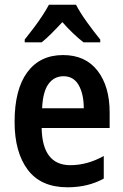

<svg xmlns="http://www.w3.org/2000/svg" viewBox="-20 -786 524 816"><path d="M248 -552Q343 -552 394.5 -485.5Q446 -419 446 -308V-242H157Q160 -84 279 -84Q351 -84 421 -123V-27Q354 10 267 10Q154 10 98 -64.5Q42 -139 42 -268Q42 -406 96 -479Q150 -552 248 -552ZM250 -462Q210 -462 186 -429Q162 -396 159 -326H336Q336 -386 314.5 -424Q293 -462 250 -462ZM303 -766Q320 -733 349.5 -692Q379 -651 406 -618V-606H335Q291 -640 245 -692Q221 -666 198.5 -643.5Q176 -621 157 -606H85V-618Q102 -639 122 -665.5Q142 -692 159.5 -718.5Q177 -745 188 -766Z"/></svg>

Font: Noto Sans Devanagari Condensed SemiBold
Style: Regular
Weight: 600
Width: 3
Designer: Jelle Bosma - Monotype Design Team
Foundry: Monotype Imaging Inc.
Version: Version 2.004; ttfautohint (v1.8.4.7-5d5b)